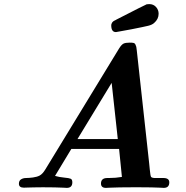

<svg xmlns="http://www.w3.org/2000/svg" viewBox="-20 -912 905 932"><path d="M71.8 -20Q71.8 -35.2 82.3 -41.5Q92.8 -47.9 106.4 -47.9Q120.1 -47.9 140.1 -50.5Q160.2 -53.2 172.9 -60.1Q187 -67.9 200.2 -89.8L558.1 -676.8Q569.3 -694.8 579.1 -700Q588.9 -705.1 609.9 -705.1Q622.1 -705.1 628.4 -703.6Q634.8 -702.1 637.9 -694.6Q641.1 -687 641.6 -684.6Q642.1 -682.1 644 -667L704.1 -119.1Q705.1 -106.9 707 -89.8Q710 -59.1 712.9 -54Q715.8 -48.8 730 -47.9Q733.9 -47.9 735.8 -47.9H772.9Q801.8 -47.9 801.8 -26.9Q801.8 0 774.9 0Q772 0 756.6 -1Q741.2 -2 714.1 -2.4Q687 -2.9 655.8 -2.9H626Q590.8 -2.9 561.5 -2.4Q532.2 -2 515.1 -1Q498 0 494.1 0Q470.2 0 470.2 -21Q470.2 -47.9 501 -47.9H508.8Q542 -47.9 571.8 -53.2L558.1 -189H326.2L247.1 -58.1Q267.1 -52.2 291 -50Q314.9 -47.9 323 -44.4Q331.1 -41 331.1 -26.9Q331.1 0 304.2 0Q301.3 0 286.1 -1Q271 -2 244.4 -2.4Q217.8 -2.9 188 -2.9Q164.1 -2.9 143.1 -2.4Q122.1 -2 110.1 -1.5Q98.1 -1 96.2 -1Q71.8 -1 71.8 -20ZM356 -236.8H551.8L522 -509.8ZM520 -789.1Q520 -793 521.5 -796.6Q522.9 -800.3 524.4 -802.7Q525.9 -805.2 528.8 -807.6Q531.7 -810.1 533.7 -811Q535.6 -812 540.3 -814.2Q544.9 -816.4 545.9 -817.4Q686 -889.2 691.9 -891.1Q696.8 -892.1 704.6 -892.1Q724.6 -892.1 737.3 -878.2Q750 -864.3 750 -845.2Q750 -819.3 728 -800.3Q718.3 -791.5 699.5 -786.9Q680.7 -782.2 618.7 -770Q582.5 -763.2 560.1 -759.3Q544.9 -756.3 543 -756.3Q520 -755.9 520 -789.1Z"/></svg>

Font: CMU Serif
Style: BoldItalic
Weight: 700
Italic angle: -14.04°
Version: Version 0.7.0